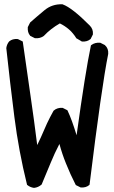

<svg xmlns="http://www.w3.org/2000/svg" viewBox="-20 -866 540 907"><path d="M140.1 21.5Q122.6 19 109.4 8.3L107.9 7.3L107.4 5.4Q68.4 -152.3 47.9 -313.5Q27.3 -475.1 9.8 -638.2V-638.7V-639.2Q12.2 -656.7 22.9 -669.9L23.4 -670.4Q39.1 -683.6 63 -681.6H64L64.9 -681.2L84.5 -671.4L87.4 -669.9L87.9 -667Q105.5 -541 124 -415Q141.1 -298.3 155.8 -180.7Q173.8 -217.3 189 -253.4Q195.3 -268.1 202.1 -283Q209 -297.9 216.6 -312.5Q224.1 -327.1 232.4 -341.8L232.9 -342.8L233.4 -343.3Q242.2 -351.1 252.7 -354.2Q263.2 -357.4 274.9 -356.4H275.9L276.9 -356L296.4 -346.2L298.3 -345.2L299.3 -343.3Q319.3 -301.3 341.8 -227.1Q383.3 -526.9 409.2 -649.9L409.7 -651.9L411.6 -653.3Q428.7 -666 452.6 -664.1H453.6L454.6 -663.6L474.1 -653.8L475.1 -653.3L475.6 -652.8Q484.4 -645 488.3 -634.5Q492.2 -624 491.2 -611.8V-611.3Q460 -457 403.3 4.4L402.8 6.8L401.4 8.3Q385.7 21.5 361.8 19.5H360.8L359.9 19L340.3 9.3L338.4 8.3L337.4 6.8Q324.7 -18.1 313.2 -43.2Q301.8 -68.4 291.5 -94.2Q273.4 -138.7 260.7 -186Q237.8 -142.1 219.7 -97.7Q198.7 -46.4 177.2 4.4L176.8 5.4L175.8 6.3Q160.6 19.5 141.1 21.5H140.6ZM365.2 -670.9 341.8 -684.6 340.3 -685.1 339.8 -686.5Q336.4 -692.4 332.5 -697.5Q328.6 -702.6 324.5 -707.8Q320.3 -712.9 315.7 -717.8Q311 -722.7 305.7 -727.1Q286.1 -744.1 262.7 -755.4Q219.2 -730.5 188 -697.3L187.5 -696.8L187 -696.3Q169.9 -683.6 146 -685.5H145L144 -686L124.5 -695.8L123 -696.3L122.6 -697.3Q115.7 -705.1 113 -715.1Q110.4 -725.1 111.3 -736.8V-737.8L111.8 -738.8L121.6 -758.3L122.1 -759.3L123 -760.3Q156.2 -789.6 190.4 -817.9Q226.6 -847.7 274.9 -845.7H275.4L276.4 -845.2Q320.8 -829.1 403.3 -746.1Q420.9 -729 418.9 -704.6V-703.6L418.5 -702.6L408.7 -683.1L408.2 -681.6L407.2 -681.2Q391.6 -668 367.7 -669.9H366.2Z"/></svg>

Font: NaikaiFont
Style: SemiBold
Weight: 600
Version: Version 1.89